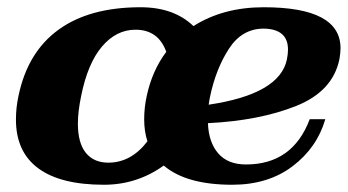

<svg xmlns="http://www.w3.org/2000/svg" viewBox="-20 -500 960 530"><path d="M554 -160Q556 -107 582.5 -76.5Q609 -46 659 -46Q788 -46 835 -171H878Q855 -92 787.5 -41Q720 10 621 10Q494 10 432 -43Q358 10 267 10Q147 10 85.5 -35.5Q24 -81 24 -170Q24 -203 31 -235Q56 -356 141.5 -418Q227 -480 368 -480Q460 -480 514 -428Q596 -480 708 -480Q920 -480 920 -367Q920 -354 917 -337Q899 -248 797.5 -207.5Q696 -167 554 -160ZM775 -363Q775 -420 708 -421Q648 -421 612 -365.5Q576 -310 560 -234Q558 -225 556 -211Q752 -240 772 -336Q775 -351 775 -363ZM387 -110Q378 -137 378 -171Q378 -203 385 -235Q400 -305 439 -357Q417 -418 354 -418Q301 -418 261.5 -371.5Q222 -325 204 -235Q195 -192 195 -159Q195 -105 217 -78Q239 -51 279 -51Q342 -51 387 -110Z"/></svg>

Font: Taviraj
Style: Bold Italic
Weight: 700
Italic angle: -12°
Designer: Katatrad Team
Foundry: CadsonDemak
Version: Version 1.001